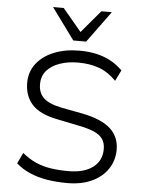

<svg xmlns="http://www.w3.org/2000/svg" viewBox="-62 -985 780 1041"><g transform="rotate(5 328.5 -464.0)"><path d="M344 8Q285 8 233 -0.5Q181 -9 138 -28Q95 -47 64 -75L92 -134Q128 -104 166.5 -87Q205 -70 249.5 -63.5Q294 -57 344 -57Q429 -57 477 -93Q525 -129 525 -193Q525 -226 509.5 -248Q494 -270 461 -284Q428 -298 376 -308L259 -332Q163 -351 121.5 -397.5Q80 -444 80 -515Q80 -575 114.5 -619.5Q149 -664 209.5 -688.5Q270 -713 347 -713Q397 -713 440 -703.5Q483 -694 518.5 -674.5Q554 -655 583 -626L554 -567Q510 -612 459.5 -630Q409 -648 346 -648Q291 -648 246.5 -632.5Q202 -617 176 -587.5Q150 -558 150 -513Q150 -466 179.5 -438Q209 -410 280 -396L396 -374Q499 -353 547 -309Q595 -265 595 -195Q595 -137 564 -90.5Q533 -44 476.5 -18Q420 8 344 8ZM309 -765 184 -936H242L344 -814L447 -936H504L379 -765Z"/></g></svg>

Font: Nunito Sans 7pt Light
Style: Regular
Weight: 300
Designer: Vernon Adams
Foundry: Vernon Adams
Version: Version 3.101;gftools[0.9.27]